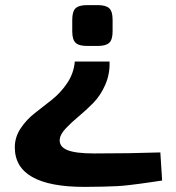

<svg xmlns="http://www.w3.org/2000/svg" viewBox="-20 -531 690 752"><path d="M322 -511H362Q395 -511 408 -498.5Q421 -486 421 -454V-408Q421 -376 408 -363.5Q395 -351 362 -351H322Q289 -351 276 -363.5Q263 -376 263 -408V-454Q263 -486 276 -498.5Q289 -511 322 -511ZM273 -290H409Q411 -242 392.5 -199.5Q374 -157 345.5 -128Q317 -99 288 -75Q259 -51 237.5 -28Q216 -5 214 14Q211 43 243 56.5Q275 70 349 70Q491 70 608 66L615 176Q602 178 571.5 182.5Q541 187 529 188.5Q517 190 489 193.5Q461 197 439.5 198Q418 199 384.5 200Q351 201 311 201Q38 201 38 46Q38 6 61 -28.5Q84 -63 117 -88.5Q150 -114 184 -141Q218 -168 243.5 -206Q269 -244 273 -290Z"/></svg>

Font: Exo 2 Expanded
Style: Bold
Weight: 700
Width: 7
Designer: Natanael Gama
Version: Version 1.001;PS 001.001;hotconv 1.0.70;makeotf.lib2.5.58329